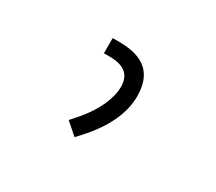

<svg xmlns="http://www.w3.org/2000/svg" viewBox="-78 -843 742 659"><g transform="rotate(30 293.0 -513.0)"><path d="M263.7 -333.5 280.8 -352.1C353.5 -431.2 379.9 -502 379.9 -562C379.9 -650.9 332.5 -693.4 233.9 -693.4H207V-633.3H229C287.6 -633.3 315.4 -610.4 315.4 -562C315.4 -519 292.5 -459.5 235.4 -395.5L216.8 -374.5Z"/></g></svg>

Font: Cascadia Mono Light
Style: Regular
Weight: 300
Monospace: yes
Designer: Aaron Bell
Foundry: Saja Typeworks
Version: Version 2404.023